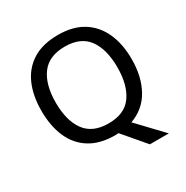

<svg xmlns="http://www.w3.org/2000/svg" viewBox="-199 -888 1180 1221"><g transform="rotate(-30 391.5 -277.5)"><path d="M723 -358Q723 -229 672 -137.5Q621 -46 520 -10L691 170H552L415 9Q409 9 403.5 9.5Q398 10 392 10Q280 10 206.5 -36Q133 -82 97 -165Q61 -248 61 -359Q61 -469 97 -551Q133 -633 206.5 -679Q280 -725 393 -725Q502 -725 575 -679.5Q648 -634 685.5 -551.5Q723 -469 723 -358ZM166 -358Q166 -227 220.5 -151.5Q275 -76 392 -76Q510 -76 564 -151.5Q618 -227 618 -358Q618 -490 564 -564.5Q510 -639 393 -639Q276 -639 221 -564.5Q166 -490 166 -358Z"/></g></svg>

Font: Noto Sans Sundanese Medium
Style: Regular
Weight: 500
Version: Version 2.003